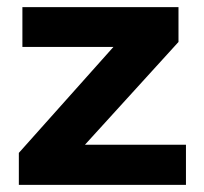

<svg xmlns="http://www.w3.org/2000/svg" viewBox="-20 -520 575 540"><path d="M219 -113 482 -402V-500H43V-388H299L33 -90V0H503V-113Z"/></svg>

Font: Gully SemiBold
Style: Regular
Weight: 600
Designer: jaikishan Patel
Foundry: MagicType
Version: Version 1.000;Glyphs 3.2 (3242)